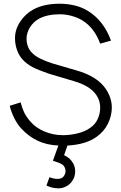

<svg xmlns="http://www.w3.org/2000/svg" viewBox="-20 -786 668 1056"><path d="M595 -195Q595 -148.5 573 -104.5Q551.5 -62 512.5 -34.5Q454 9 351 14.5L332.5 67.5Q365 81.5 382.5 112.5Q393.5 133 393.5 156.5Q393.5 186.5 377 209.5Q365.5 228 344.2 239Q323 250 301 250L290.5 249Q266 248.5 235.5 234.5L252 188.5Q275.5 198 297 198Q323 198 333.5 179Q340.5 167.5 340.5 154Q340.5 145.5 336.5 136.5Q331.5 123.5 319 116.5Q307.5 110.5 291.5 105Q283.5 102.5 278.5 100.8Q273.5 99 271 98L301 14.5Q237.5 11.5 188 -11.5Q138.5 -34.5 97 -79Q74 -104.5 57.8 -137.8Q41.5 -171 33.5 -204L93.5 -223Q97.5 -207.5 102.2 -194Q107 -180.5 112.5 -168.5Q123.5 -145 147 -117.5Q162 -100 181.8 -86.2Q201.5 -72.5 224.5 -62.8Q247.5 -53 273.2 -47.8Q299 -42.5 326 -42.5Q367 -42.5 408.5 -53Q450.5 -63.5 477 -83.5Q504 -102 517.5 -131.8Q531 -161.5 531 -193.5Q531 -244.5 494 -282.5Q458.5 -318.5 387.5 -339.5L251 -380Q227 -388 207.5 -395.8Q188 -403.5 172 -410.5Q141 -424.5 113.5 -449Q88 -473 75.2 -506.5Q62.5 -540 62.5 -576Q62.5 -624 91 -667Q120 -710.5 164.5 -734.5Q222.5 -765.5 308.5 -765.5Q351 -765.5 391.2 -755.8Q431.5 -746 463.5 -726Q550.5 -672.5 590.5 -562.5L531 -546Q498.5 -634 432.5 -674Q407 -689.5 374.2 -698.5Q341.5 -707.5 309.5 -707.5Q239.5 -707.5 193.5 -682.5Q178.5 -674 166 -662Q153.5 -650 144.8 -635.8Q136 -621.5 131 -605.5Q126 -589.5 126 -573Q126 -550.5 133.8 -530Q141.5 -509.5 157.5 -494Q188.5 -462.5 267.5 -437.5L403 -398Q489.5 -373 537.5 -326Q563.5 -300.5 579.2 -266Q595 -231.5 595 -195Z"/></svg>

Font: Russisch Sans Light
Style: Regular
Weight: 300
Designer: Michael Sharanda (font) & Cristiano Sobral (main changes)
Foundry: Michael Sharanda
Version: Version 2.00;September 8, 2020;FontCreator 13.0.0.2681 64-bi